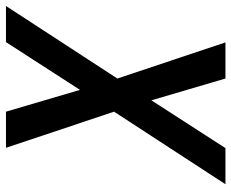

<svg xmlns="http://www.w3.org/2000/svg" viewBox="-86 -689 775 643"><g transform="rotate(-90 301.5 -367.5)"><path d="M6 0 249 -373 128 -735H249L322 -487L482 -735H603L360 -362L481 0H360L287 -248L127 0Z"/></g></svg>

Font: Iosevka SS04 Semibold Extended
Style: Italic
Weight: 600
Width: 7
Italic angle: -9°
Monospace: yes
Designer: Belleve Invis
Foundry: Belleve Invis
Version: Version 19.0.0; ttfautohint (v1.8.4)